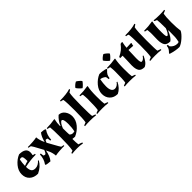

<svg xmlns="http://www.w3.org/2000/svg" viewBox="254 -2094 3682 3682"><g transform="rotate(-45 2095.0 -253.5)"><path d="M294 -92Q332 -92 369 -112.5Q406 -133 433 -166L446 -155Q384 -44 255 15Q149 15 86.5 -43Q24 -101 24 -198.5Q24 -296 95 -381Q166 -466 260 -505Q442 -505 442 -379Q442 -347 433 -311Q460 -298 483 -297L482 -275Q475 -275 468 -275Q340 -275 184 -241Q184 -167 207.5 -129.5Q231 -92 294 -92ZM236 -432Q217 -432 201 -424Q186 -349 184 -268Q234 -289 284 -300Q284 -378 275 -405Q266 -432 236 -432Z M988 -6Q974 -7 946 -7Q918 -7 853.5 -2.5Q789 2 751 11L742 8Q743 -16 732 -60.5Q721 -105 705 -137L677 -194Q655 -62 592 15Q569 15 531 10Q493 5 476 -3V-19Q536 -101 542 -222H566Q569 -182 576 -157Q592 -148 613 -148Q622 -148 635.5 -168Q649 -188 662 -224L612 -316Q557 -421 531 -455Q507 -463 478 -465V-486Q492 -485 520 -485Q548 -485 612.5 -489.5Q677 -494 715 -503L724 -500Q723 -476 734.5 -431.5Q746 -387 761 -355L775 -325Q801 -440 854 -505Q919 -505 960 -487V-471Q900 -389 894 -268H870Q867 -308 860 -333Q844 -342 823 -342Q808 -342 790 -291L854 -176Q917 -60 935 -37Q959 -29 988 -27Z M1275 213Q1209 200 1130.5 200Q1052 200 990 208L986 186Q1010 180 1036 167Q1055 52 1055 -165.5Q1055 -383 1046 -450Q1022 -461 990 -463V-485Q1099 -485 1211 -505L1218 -498Q1199 -416 1199 -331L1209 -330Q1246 -429 1332 -505Q1407 -505 1454 -442.5Q1501 -380 1501 -298Q1501 -198 1431 -113Q1361 -28 1259 15Q1228 15 1192 9Q1192 107 1200 164Q1238 173 1280 192ZM1341 -252Q1341 -389 1298 -389Q1281 -389 1255.5 -357Q1230 -325 1207 -263Q1207 -136 1211 -93Q1237 -61 1280 -61Q1303 -61 1321 -66Q1341 -145 1341 -252Z M1781 -659Q1763 -576 1763 -327.5Q1763 -79 1772 -35Q1807 -25 1838 -11L1835 9Q1768 0 1678 0Q1588 0 1537 7L1534 -13Q1550 -22 1596 -38Q1612 -118 1612 -343Q1612 -568 1600 -641Q1573 -656 1543 -656V-678Q1728 -678 1825 -712L1831 -693Q1811 -676 1781 -659Z M2113 -641Q2102 -619 2072 -588Q2042 -557 2019 -541Q1996 -556 1966 -587.5Q1936 -619 1924 -641Q1937 -662 1964.5 -686Q1992 -710 2019 -722Q2043 -709 2071 -685.5Q2099 -662 2113 -641ZM1942 -322Q1942 -384 1934 -450Q1910 -461 1878 -463V-485Q1997 -485 2109 -505L2116 -498Q2095 -408 2095 -243Q2095 -78 2104 -35Q2139 -25 2170 -11L2167 9Q2099 0 2009.5 0Q1920 0 1869 7L1866 -13Q1882 -22 1928 -38Q1942 -108 1942 -322Z M2437 -505Q2530 -505 2606 -479V-463Q2557 -419 2541.5 -389Q2526 -359 2520 -310H2496Q2493 -349 2486 -374Q2441 -417 2379 -424Q2361 -327 2361 -247Q2361 -94 2454 -94Q2484 -94 2515 -114.5Q2546 -135 2563 -164L2579 -156Q2520 -34 2418 15Q2319 15 2260 -45Q2201 -105 2201 -200.5Q2201 -296 2271.5 -380.5Q2342 -465 2437 -505Z M2858 -641Q2847 -619 2817 -588Q2787 -557 2764 -541Q2741 -556 2711 -587.5Q2681 -619 2669 -641Q2682 -662 2709.5 -686Q2737 -710 2764 -722Q2788 -709 2816 -685.5Q2844 -662 2858 -641ZM2687 -322Q2687 -384 2679 -450Q2655 -461 2623 -463V-485Q2742 -485 2854 -505L2861 -498Q2840 -408 2840 -243Q2840 -78 2849 -35Q2884 -25 2915 -11L2912 9Q2844 0 2754.5 0Q2665 0 2614 7L2611 -13Q2627 -22 2673 -38Q2687 -108 2687 -322Z M2994 -173Q2994 -184 2994 -195L2999 -322Q3002 -382 3002 -439H2938L2936 -441Q2936 -462 2939 -468Q3007 -501 3049.5 -535Q3092 -569 3135 -626Q3152 -632 3180 -632L3184 -629Q3164 -533 3163 -492L3289 -497L3294 -492Q3283 -457 3280 -429Q3215 -436 3159 -437L3152 -228Q3152 -214 3152 -201Q3152 -98 3181 -98Q3229 -98 3272 -165L3288 -156Q3256 -90 3225.5 -49Q3195 -8 3147 15Q3056 15 3025 -34.5Q2994 -84 2994 -173Z M3551 -659Q3533 -576 3533 -327.5Q3533 -79 3542 -35Q3577 -25 3608 -11L3605 9Q3538 0 3448 0Q3358 0 3307 7L3304 -13Q3320 -22 3366 -38Q3382 -118 3382 -343Q3382 -568 3370 -641Q3343 -656 3313 -656V-678Q3498 -678 3595 -712L3601 -693Q3581 -676 3551 -659Z M3907 142Q3929 142 3948 134Q3963 70 3966 21Q3969 -28 3969 -159L3959 -160Q3906 -27 3843 15Q3752 15 3721 -35.5Q3690 -86 3690 -183Q3690 -189 3690 -195L3693 -322Q3693 -335 3693 -367.5Q3693 -400 3687 -450Q3663 -461 3631 -463V-485Q3749 -485 3862 -505L3869 -498Q3848 -408 3848 -231Q3848 -161 3854 -131Q3860 -101 3877.5 -101Q3895 -101 3919.5 -138.5Q3944 -176 3961 -227Q3961 -412 3952 -455Q3921 -466 3900 -479L3903 -499Q3971 -490 4053.5 -490Q4136 -490 4187 -497L4190 -477Q4174 -468 4128 -452Q4114 -382 4114 -233Q4114 -84 4129 9Q4099 67 4026.5 131Q3954 195 3893 215Q3794 215 3664 174V158Q3703 117 3716.5 93Q3730 69 3735 25H3761Q3763 55 3766 72Q3826 142 3907 142Z"/></g></svg>

Font: Almendra
Style: Bold
Weight: 700
Designer: Ana Sanfelippo
Foundry: Ana Sanfelippo
Version: Version 1.004